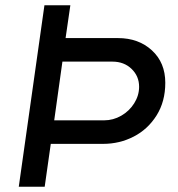

<svg xmlns="http://www.w3.org/2000/svg" viewBox="-20 -706 673 726"><path d="M605 -393Q605 -322 572 -269.5Q539 -217 485.5 -189.5Q432 -162 370 -162H172L149 0H51L148 -686H246L228 -562H426Q504 -562 554.5 -515.5Q605 -469 605 -393ZM216 -473 185 -251H374Q408 -251 438.5 -268.5Q469 -286 487.5 -315.5Q506 -345 506 -378Q506 -418 477.5 -445.5Q449 -473 405 -473Z"/></svg>

Font: Chivo
Style: Italic
Weight: 400
Italic angle: -8.05°
Designer: Hector Gatti
Foundry: Omnibus-Type
Version: Version 1.007